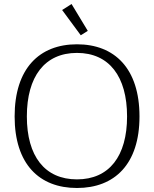

<svg xmlns="http://www.w3.org/2000/svg" viewBox="-20 -927 769 958"><path d="M383 -751 418 -773 337 -907 290 -877ZM364 11C552 11 676 -108 676 -346C676 -585 552 -706 364 -706C176 -706 53 -585 53 -346C53 -108 176 11 364 11ZM364 -32C203 -32 114 -148 114 -346C114 -545 203 -663 364 -663C525 -663 614 -545 614 -346C614 -148 525 -32 364 -32Z"/></svg>

Font: Maitree Light
Style: Regular
Weight: 300
Designer: CadsonDemak Team
Foundry: CadsonDemak
Version: Version 1.000;PS 001.000;hotconv 1.0.88;makeotf.lib2.5.64775